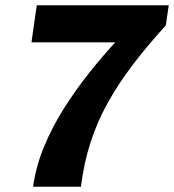

<svg xmlns="http://www.w3.org/2000/svg" viewBox="-20 -706 658 726"><path d="M105 0Q116 -78 147 -152.5Q178 -227 222 -296.5Q266 -366 316 -429Q366 -492 416 -546H99L119 -686H618L607 -610Q535 -531 480.5 -459Q426 -387 386.5 -315.5Q347 -244 322 -166.5Q297 -89 286 0Z"/></svg>

Font: Chivo Medium
Style: Bold Italic
Weight: 700
Italic angle: -8.05°
Version: Version 2.002